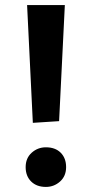

<svg xmlns="http://www.w3.org/2000/svg" viewBox="-20 -724 361 756"><path d="M109.3 -240.3 86.7 -704H235.3L212.7 -247ZM81 -66Q81 -101.3 104.8 -122.7Q128.7 -144 160.7 -144Q197.7 -144 219 -122.7Q240.3 -101.3 240.3 -66Q240.3 -30.7 216.5 -9.3Q192.7 12 160.7 12Q124.3 12 102.7 -9.3Q81 -30.7 81 -66Z"/></svg>

Font: Bitter Thin
Style: Regular
Weight: 100
Designer: Sol Matas, and Bitter project Authors
Foundry: Sol Matas
Version: Version 2.002